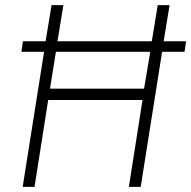

<svg xmlns="http://www.w3.org/2000/svg" viewBox="-20 -725 742 745"><path d="M68 0 151 -524H63L69 -565H157L180 -705H226L203 -565H569L592 -705H638L615 -565H702L696 -524H609L526 0H480L533 -337H167L114 0ZM174 -381H539L563 -524H197Z"/></svg>

Font: Nunito Sans 7pt Condensed ExtraLight
Style: Italic
Weight: 250
Width: 3
Italic angle: -9°
Designer: Vernon Adams
Foundry: Vernon Adams
Version: Version 3.101;gftools[0.9.27]